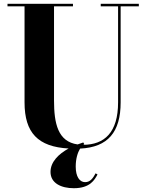

<svg xmlns="http://www.w3.org/2000/svg" viewBox="-20 -770 774 1013"><path d="M494.5 150.5 484.5 144.5C470 171 456 191 429 191C400 191 379.5 162 379.5 109C379.5 68 389.5 35.5 402.5 14C549.5 7 616.5 -73 616.5 -230V-736.5H712.5V-750H511.5V-736.5H603V-230C603 -71 531 -6.5 419.5 -6C421 -7.5 422.5 -8.5 424.5 -9.5L419.5 -18.5C410 -15.5 399.5 -12 389.5 -8C285.5 -22.5 265 -118.5 265 -240V-736.5H365V-750H19.5V-736.5H109.5V-230C109.5 -69 180.5 4.5 342 13.5C290 42 246.5 83.5 246.5 137C246.5 197 303.5 223 369.5 223C455.5 223 479.5 178.5 494.5 150.5Z"/></svg>

Font: Bodoni* 16pt
Style: Bold
Weight: 700
Version: Version 2.3